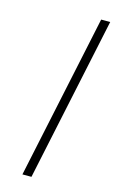

<svg xmlns="http://www.w3.org/2000/svg" viewBox="-112 -744 483 800"><g transform="rotate(15 130.0 -344.0)"><path d="M110 10 260 -698H221L71 10Z"/></g></svg>

Font: Libertinus Sans
Style: Italic
Weight: 400
Italic angle: -12°
Designer: Philipp H. Poll, Khaled Hosny
Foundry: Caleb Maclennan
Version: Version 7.050;RELEASE